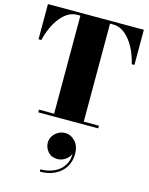

<svg xmlns="http://www.w3.org/2000/svg" viewBox="-161 -849 1045 1345"><g transform="rotate(15 362.0 -176.0)"><path d="M145 0V-19.5H255V-730.5H233.5Q197.5 -730.5 166.2 -711.8Q135 -693 109.5 -660.2Q84 -627.5 65 -585Q46 -542.5 35 -495H14.5V-750H710V-495H690.5Q679.5 -542.5 660.5 -585Q641.5 -627.5 616 -660.2Q590.5 -693 559.2 -711.8Q528 -730.5 492 -730.5H470V-19.5H580V0ZM263 398.5V382Q317.5 382 362.5 361.2Q407.5 340.5 432.5 299.2Q457.5 258 451.5 195.5H456.5Q456.5 217.5 442.2 237.2Q428 257 405.8 269.2Q383.5 281.5 359 281.5Q315 281.5 289.8 252.8Q264.5 224 264.5 186.5Q264.5 161 278.5 139.2Q292.5 117.5 315.8 104.2Q339 91 366 91Q407.5 91 438.8 124.8Q470 158.5 470 214.5Q470 269.5 444 311Q418 352.5 371.5 375.5Q325 398.5 263 398.5Z"/></g></svg>

Font: Bodoni Moda 11pt Black
Style: Regular
Weight: 900
Designer: Owen Earl
Foundry: indestructible type
Version: Version 2.004